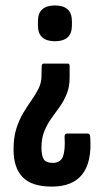

<svg xmlns="http://www.w3.org/2000/svg" viewBox="-20 -516 373 707"><path d="M229.8 -281.9Q236.4 -281.9 236.4 -272V-230.5Q236.4 -196.5 226 -170.8Q215.6 -145.1 200.2 -123.3Q184.8 -101.6 169.1 -80Q153.5 -58.4 143.1 -32.6Q132.7 -6.8 132.7 27Q132.7 58.9 141.7 71.3Q150.7 83.8 174 83.8Q203.3 83.8 212 59.7Q220.8 35.6 217.8 -11.9Q217.4 -24.2 226.7 -24.2H302Q308.2 -24.2 310.1 -20.4Q312 -16.6 312.3 -10.1Q318.5 81.1 282.8 126.1Q247.1 171.1 171 171.1Q97.6 171.1 63.7 136.7Q29.9 102.3 29.9 34.5Q29.9 -9.9 40.1 -42.2Q50.3 -74.6 65.7 -100.2Q81.1 -125.9 96.5 -147.6Q111.8 -169.2 122.3 -190.5Q132.8 -211.7 132.8 -237.3L133.5 -272Q133.5 -281.9 141.6 -281.9ZM182.4 -495.9Q212.9 -495.9 228.9 -481.6Q244.8 -467.3 244.8 -437.9V-422.5Q244.8 -392.7 228.9 -378.4Q212.9 -364.1 182.4 -364.1Q151.8 -364.1 135.7 -378.4Q119.7 -392.7 119.7 -422.5V-437.9Q119.7 -467.3 135.7 -481.6Q151.8 -495.9 182.4 -495.9Z"/></svg>

Font: Sofia Sans Extra Condensed
Style: Regular
Weight: 400
Designer: Botio Nikoltchev, Ani Petrova
Foundry: lettersoup
Version: Version 4.101